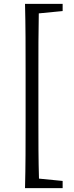

<svg xmlns="http://www.w3.org/2000/svg" viewBox="-20 -797 381 990"><path d="M303 -740V-777H109C112 -663 112 -547 112 -433V-172C112 -55 112 61 109 173H303V136L181 124C178 25 178 -74 178 -172V-433C178 -532 178 -631 180 -728Z"/></svg>

Font: Source Han Serif
Style: Regular
Weight: 400
Designer: Ryoko NISHIZUKA 西塚涼子 (kana & ideographs); Frank Grießhammer (Latin, Greek & Cyrillic); Wenlong ZHANG 张文龙 (bopomofo); San
Foundry: Adobe Systems Incorporated
Version: Version 1.001;PS 1.001;hotconv 16.6.54;makeotf.lib2.5.65590